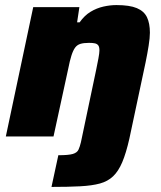

<svg xmlns="http://www.w3.org/2000/svg" viewBox="-20 -538 635 757"><path d="M183 199 210 74Q250 74 267 69Q284 64 289.5 52Q295 40 299 23L359 -262Q364 -286 368 -307.5Q372 -329 372 -339Q372 -353 367.5 -359Q363 -365 354.5 -367Q346 -369 331 -369Q310 -369 297 -365Q284 -361 276 -350Q268 -339 261.5 -318.5Q255 -298 249 -267L191 0H3L111 -510H293L284 -450H294Q313 -477 337 -491.5Q361 -506 387.5 -512Q414 -518 439 -518Q491 -518 519.5 -506Q548 -494 559.5 -470Q571 -446 571 -409Q571 -389 566 -357.5Q561 -326 554 -292L490 9Q477 66 462 101.5Q447 137 426 157Q405 177 374 185.5Q343 194 296 196.5Q249 199 183 199Z"/></svg>

Font: Saira Thin ExtraBold
Style: Italic
Weight: 800
Italic angle: -12°
Version: Version 1.101